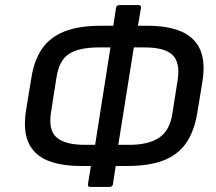

<svg xmlns="http://www.w3.org/2000/svg" viewBox="-20 -719 847 753"><path d="M299 -68Q218 -68 165.5 -90Q113 -112 91.5 -160Q70 -208 82 -285L103 -414Q114 -483 145 -528Q176 -573 232.5 -595.5Q289 -618 375 -618H557Q640 -618 692 -595Q744 -572 765 -524.5Q786 -477 774 -400L754 -278Q742 -204 710 -158Q678 -112 621.5 -90Q565 -68 479 -68ZM313 -151H488Q562 -151 604 -179Q646 -207 656 -273L677 -407Q687 -475 656 -504Q625 -533 548 -533H367Q290 -533 250.5 -507.5Q211 -482 201 -412L180 -278Q169 -208 202.5 -179.5Q236 -151 313 -151ZM334 14Q323 14 325 3L339 -84L348 -119L418 -563L422 -601L435 -688Q437 -699 448 -699H523Q535 -699 533 -688L518 -601L509 -559L439 -120L436 -83L423 3Q421 14 410 14Z"/></svg>

Font: Sofia Sans SemiBold
Style: Italic
Weight: 600
Italic angle: -9°
Designer: Botio Nikoltchev, Ani Petrova
Foundry: lettersoup
Version: Version 4.100-B